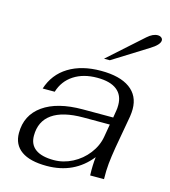

<svg xmlns="http://www.w3.org/2000/svg" viewBox="-111 -825 819 924"><g transform="rotate(15 298.5 -363.0)"><path d="M37 -109Q37 -198 107.5 -248Q178 -298 305 -298H456L462 -335Q464 -345 464 -362Q464 -411 431 -437Q398 -463 333 -463Q264 -463 216.5 -432Q169 -401 152 -345H92Q116 -420 181 -460Q246 -500 342 -500Q436 -500 486 -464Q536 -428 536 -361Q536 -344 533 -324L504 -161Q496 -113 492.5 -78Q489 -43 490 0H421Q419 -49 424 -92Q343 10 206 10Q123 10 80 -20.5Q37 -51 37 -109ZM438 -197 449 -261H317Q215 -261 162.5 -224Q110 -187 110 -115Q110 -71 141 -48.5Q172 -26 232 -26Q280 -26 324.5 -49Q369 -72 399.5 -111.5Q430 -151 438 -197ZM510 -712Q537 -736 561 -736Q572 -736 579 -730.5Q586 -725 586 -717Q586 -695 540 -667L369 -560H340Z"/></g></svg>

Font: Fahkwang Light
Style: Italic
Weight: 300
Italic angle: -10°
Version: Version 1.000; ttfautohint (v1.6)